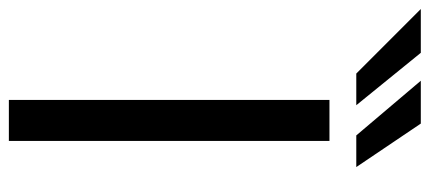

<svg xmlns="http://www.w3.org/2000/svg" viewBox="-398 -681 969 433"><g transform="rotate(90 86.5 -464.5)"><path d="M95.4 -723H187.8V0H95.4ZM148.7 -929 246.8 -783.5H175.4L52.1 -929ZM-10.9 -929 107.3 -783.5H35.9L-109.7 -929Z"/></g></svg>

Font: Public Sans Thin
Style: Regular
Weight: 100
Designer: The Public Sans project authors (U.S. Web Design System). Libre Franklin designed by Pablo Impallari and Rodrigo Fuenzal
Version: Version 1.008